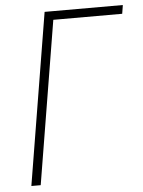

<svg xmlns="http://www.w3.org/2000/svg" viewBox="-53 -777 609 819"><g transform="rotate(-5 252.0 -367.5)"><path d="M48 0 169 -735H504L498 -698H203L88 0Z"/></g></svg>

Font: Iosevka SS18 Extralight
Style: Italic
Weight: 200
Italic angle: -9°
Monospace: yes
Designer: Belleve Invis
Foundry: Belleve Invis
Version: Version 25.1.1; ttfautohint (v1.8.4)